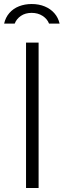

<svg xmlns="http://www.w3.org/2000/svg" viewBox="-26 -935 316 955"><path d="M103.5 -723H166V0H103.5ZM270.5 -817.5Q263.5 -847.5 244.5 -869.2Q225.5 -891 196.5 -903Q167.5 -915 131.5 -915Q97.5 -915 68.8 -903.8Q40 -892.5 20.8 -870.5Q1.5 -848.5 -5.5 -817.5H47Q56 -841 78 -856Q100 -871 131.5 -871Q162.5 -871 185.8 -856Q209 -841 218 -817.5Z"/></svg>

Font: Public Sans Thin ExtraLight
Style: Regular
Weight: 250
Version: Version 1.007